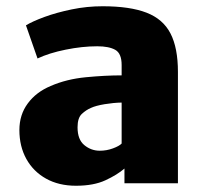

<svg xmlns="http://www.w3.org/2000/svg" viewBox="-20 -586 657 614"><path d="M223 8Q168 8 127.2 -14.8Q86.5 -37.5 64.2 -77.8Q42 -118 42 -170Q42 -219 68.8 -255.2Q95.5 -291.5 142 -311Q192.5 -333 254.5 -339Q316.5 -345 369 -345V-378Q369 -415 348.8 -426.5Q328.5 -438 291 -438Q243 -438 190 -427.2Q137 -416.5 100 -399L63 -505Q83.5 -517.5 122.2 -531.8Q161 -546 209.5 -556Q258 -566 308 -566Q395.5 -566 448.5 -545.5Q501.5 -525 525.2 -479Q549 -433 549 -356V0H378V-47Q355 -27 317.2 -9.5Q279.5 8 223 8ZM228 -179Q228 -139.5 249.8 -121.8Q271.5 -104 299 -104Q321 -104 341.2 -111.5Q361.5 -119 369 -127V-258Q343 -257.5 314.5 -252.8Q286 -248 271 -241Q255.5 -234.5 241.8 -221.8Q228 -209 228 -179Z"/></svg>

Font: Merriweather Sans Black
Style: Regular
Weight: 900
Designer: Eben Sorkin
Foundry: Eben Sorkin
Version: Version 1.008; ttfautohint (v1.7.19-72a1) -l 8 -r 50 -G 200 